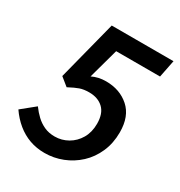

<svg xmlns="http://www.w3.org/2000/svg" viewBox="-158 -744 808 864"><g transform="rotate(30 246.0 -312.0)"><path d="M197 12Q155 12 119 -1Q83 -14 52.5 -39Q22 -64 -2 -99L67 -155Q83 -133 102 -115Q121 -97 145 -86Q169 -75 200 -75Q236 -75 267.5 -93Q299 -111 318 -143.5Q337 -176 337 -220Q337 -273 309.5 -299Q282 -325 236 -325Q208 -325 188 -318Q168 -311 136 -294L94 -328L173 -636H494L476 -546H248L205 -390Q221 -398 239 -402Q257 -406 277 -406Q349 -406 397 -363.5Q445 -321 445 -238Q445 -181 424.5 -134.5Q404 -88 369 -55.5Q334 -23 289.5 -5.5Q245 12 197 12Z"/></g></svg>

Font: Source Sans 3 SemiBold
Style: Italic
Weight: 600
Italic angle: -11°
Designer: Paul D. Hunt
Foundry: Adobe
Version: Version 3.046;hotconv 1.0.118;makeotfexe 2.5.65603